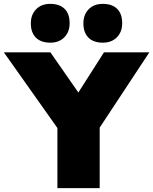

<svg xmlns="http://www.w3.org/2000/svg" viewBox="-40 -970 790 990"><path d="M256 0V-310L-20 -700H220L364 -493L496 -700H730L474 -312V0ZM490 -750Q442 -750 416 -776Q390 -802 390 -850Q390 -894 417 -922Q444 -950 490 -950Q538 -950 564 -924.5Q590 -899 590 -850Q590 -806 563 -778Q536 -750 490 -750ZM219 -750Q171 -750 145 -776Q119 -802 119 -850Q119 -894 146 -922Q173 -950 219 -950Q267 -950 293 -924.5Q319 -899 319 -850Q319 -806 292 -778Q265 -750 219 -750Z"/></svg>

Font: Lexend Black
Style: Regular
Weight: 900
Designer: Bonnie Shaver-Troup, Thomas Jockin
Foundry: Lexend
Version: Version 1.007; ttfautohint (v1.8.3)